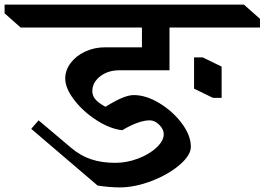

<svg xmlns="http://www.w3.org/2000/svg" viewBox="-130 -806 1152 836"><path d="M1002 -686H608V-500H390Q340 -500 306 -473.5Q272 -447 272 -409Q272 -390 284.5 -374.5Q297 -359 329 -341Q373 -368 402 -380Q431 -392 453 -392Q506 -392 564.5 -356.5Q623 -321 662 -268.5Q701 -216 701 -167Q701 -130 652 -88Q603 -46 530 -18Q457 10 391 10Q348 10 295 2L6 -245L38 -282L179 -163Q220 -128 266.5 -112.5Q313 -97 372 -97Q422 -97 471 -115.5Q520 -134 551.5 -163.5Q583 -193 583 -222Q583 -243 563.5 -262.5Q544 -282 522 -282Q475 -282 402 -239Q349 -245 290.5 -282.5Q232 -320 193 -371Q154 -422 154 -464Q154 -500 177.5 -531.5Q201 -563 241 -581.5Q281 -600 327 -600H488V-686H-40L-110 -748V-786H932L1002 -724ZM835 -516V-380H797L715 -420V-556H753Z"/></svg>

Font: Inknut
Style: Antiqua
Weight: 400
Designer: Claus Eggers Srensen
Foundry: Claus Eggers Srensen
Version: Version 1.000; ttfautohint (v1.2) -l 7 -r 28 -G 50 -x 13 -D 